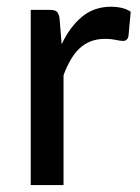

<svg xmlns="http://www.w3.org/2000/svg" viewBox="-20 -536 406 556"><path d="M69 0V-507.5H123.5Q139 -507.5 144.8 -502Q150.5 -496.5 152.5 -482L158.5 -408Q182.5 -458.5 217.5 -487.5Q252.5 -516.5 301.5 -516.5Q318 -516.5 332.8 -513Q347.5 -509.5 358.5 -502L352 -431Q349 -417.5 336 -417.5Q329 -417.5 315.2 -420.5Q301.5 -423.5 285 -423.5Q261.5 -423.5 243.2 -416.5Q225 -409.5 210.5 -396Q196 -382.5 184.8 -363Q173.5 -343.5 164 -318.5V0Z"/></svg>

Font: Lato Medium
Style: Regular
Weight: 500
Designer: Lukasz Dziedzic
Foundry: tyPoland Lukasz Dziedzic
Version: Version 2.006; 2014-01-15